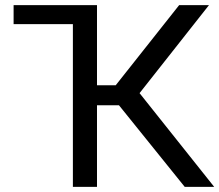

<svg xmlns="http://www.w3.org/2000/svg" viewBox="-20 -731 858 751"><path d="M445.3 -319.3H359.4V0H265.1V-636.7H33.2V-710.9H359.4V-397.5H432.6L680.7 -710.9H797.4L525.9 -366.7L817.9 0H702.6Z"/></svg>

Font: Roboto
Style: Regular
Weight: 400
Designer: Google
Version: Version 2.001047; 2015